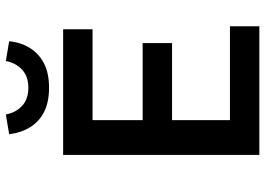

<svg xmlns="http://www.w3.org/2000/svg" viewBox="-142 -742 885 640"><g transform="rotate(-90 300.0 -422.5)"><path d="M103 0V-654H522V-556H219V-389H476V-291H219V-98H532V0ZM327 -701Q279 -701 246.5 -717.5Q214 -734 195.5 -764Q177 -794 172 -834L238 -845Q244 -812 266.5 -791Q289 -770 327 -770Q365 -770 387.5 -791Q410 -812 416 -845L482 -834Q478 -794 459 -764Q440 -734 407.5 -717.5Q375 -701 327 -701Z"/></g></svg>

Font: Source Code Pro SemiBold
Style: Regular
Weight: 600
Monospace: yes
Designer: Paul D. Hunt, Teo Tuominen
Foundry: Adobe Systems Incorporated
Version: Version 1.018;hotconv 1.0.116;makeotfexe 2.5.65601